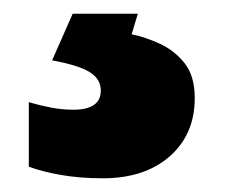

<svg xmlns="http://www.w3.org/2000/svg" viewBox="-20 -20 328 280"><path d="M264 123Q264 176 227.5 208Q191 240 130 240Q96 240 68 235Q40 230 22 223V129Q39 134 55 137Q71 140 87 140Q127 140 127 112Q127 95 110.5 85Q94 75 56 68L86 0H181L172 30Q192 34 213.5 44Q235 54 249.5 72.5Q264 91 264 123Z"/></svg>

Font: Noto Sans Bengali UI Black
Style: Regular
Weight: 900
Designer: Jelle Bosma - Monotype Design Team
Foundry: Monotype Imaging Inc.
Version: Version 2.003; ttfautohint (v1.8.4.7-5d5b)